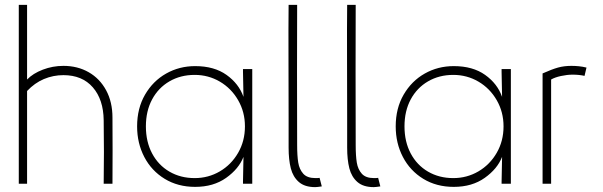

<svg xmlns="http://www.w3.org/2000/svg" viewBox="-20 -753 2470 787"><path d="M57 0V-733H91V-427Q115 -452 155.5 -467.5Q196 -483 240 -483Q298 -483 343.5 -457Q389 -431 415 -383Q441 -335 441 -271Q442 -136 441 0H405Q407 -130 405 -260Q404 -345 360.5 -395Q317 -445 240 -445Q198 -445 160 -429Q122 -413 91 -380V0Z M984 -235Q984 -294 956 -342.5Q928 -391 881 -418.5Q834 -446 778 -446Q720 -446 674.5 -419.5Q629 -393 603.5 -345.5Q578 -298 578 -235Q578 -172 603.5 -124Q629 -76 674.5 -49.5Q720 -23 778 -23Q834 -23 881 -50.5Q928 -78 956 -126.5Q984 -175 984 -235ZM978 -356 976 -458V-470H1014V0H976V-8L978 -110Q959 -61 907 -24Q855 13 780 13Q709 13 655 -20Q601 -53 571.5 -109.5Q542 -166 542 -235Q542 -309 574.5 -365Q607 -421 661 -451.5Q715 -482 780 -482Q858 -482 908.5 -446Q959 -410 978 -356Z M1163 -148V-270Q1163 -391 1162.5 -516Q1162 -641 1163 -733H1198Q1197 -473 1198 -159Q1198 -114 1202.5 -86.5Q1207 -59 1223 -41Q1239 -23 1273 -23Q1286 -23 1290 -24L1299 11Q1280 14 1272 14Q1229 14 1205 -7Q1181 -28 1172 -63Q1163 -98 1163 -148Z M1403 -148V-270Q1403 -391 1402.5 -516Q1402 -641 1403 -733H1438Q1437 -473 1438 -159Q1438 -114 1442.5 -86.5Q1447 -59 1463 -41Q1479 -23 1513 -23Q1526 -23 1530 -24L1539 11Q1520 14 1512 14Q1469 14 1445 -7Q1421 -28 1412 -63Q1403 -98 1403 -148Z M2044 -235Q2044 -294 2016 -342.5Q1988 -391 1941 -418.5Q1894 -446 1838 -446Q1780 -446 1734.5 -419.5Q1689 -393 1663.5 -345.5Q1638 -298 1638 -235Q1638 -172 1663.5 -124Q1689 -76 1734.5 -49.5Q1780 -23 1838 -23Q1894 -23 1941 -50.5Q1988 -78 2016 -126.5Q2044 -175 2044 -235ZM2038 -356 2036 -458V-470H2074V0H2036V-8L2038 -110Q2019 -61 1967 -24Q1915 13 1840 13Q1769 13 1715 -20Q1661 -53 1631.5 -109.5Q1602 -166 1602 -235Q1602 -309 1634.5 -365Q1667 -421 1721 -451.5Q1775 -482 1840 -482Q1918 -482 1968.5 -446Q2019 -410 2038 -356Z M2327 -447Q2305 -447 2279.5 -441.5Q2254 -436 2239 -427V0H2204V-452Q2242 -469 2267 -476Q2292 -483 2322 -483Q2337 -483 2352.5 -481.5Q2368 -480 2384 -476L2376 -442Q2354 -447 2327 -447Z"/></svg>

Font: Kreadon
Style: Regular
Weight: 400
Designer: kohakuno
Foundry: StudioGnu
Version: Version 1.000;Glyphs 3.1.2 (3151)